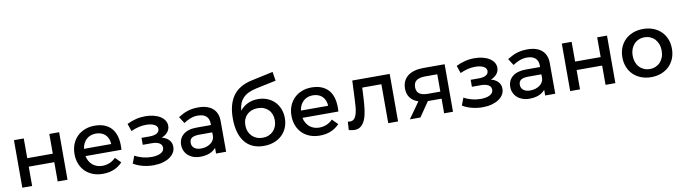

<svg xmlns="http://www.w3.org/2000/svg" viewBox="-35 -1443 7531 2117"><g transform="rotate(-10 3730.5 -384.5)"><path d="M89 0V-532H199V-311H485V-532H595V0H485V-216H199V0Z M835.5 -222Q842 -190 856.8 -164.5Q871.5 -139 893 -121Q914.5 -103 941.8 -93.5Q969 -84 1001 -84Q1045 -84 1083.2 -100Q1121.5 -116 1151 -147L1212 -86Q1173 -43 1117.2 -19.5Q1061.5 4 992 4Q930.5 4 880.2 -15.5Q830 -35 794.5 -70.5Q759 -106 739.5 -155.5Q720 -205 720 -265Q720 -325 739.8 -374.5Q759.5 -424 795.2 -459.5Q831 -495 880.5 -514.8Q930 -534.5 989 -535Q1059 -535 1108.8 -513Q1158.5 -491 1189 -450.5Q1219.5 -410 1231.5 -352Q1243.5 -294 1238 -222ZM990 -447Q958.5 -447 931.5 -437Q904.5 -427 884.2 -408.2Q864 -389.5 850.8 -363.2Q837.5 -337 833 -304H1138Q1136.5 -337.5 1125.5 -364Q1114.5 -390.5 1095.2 -409Q1076 -427.5 1049.2 -437.2Q1022.5 -447 990 -447Z M1558 8Q1496 8 1438 -7Q1380 -22 1334 -50L1366 -134Q1404.5 -111.5 1453.2 -98.8Q1502 -86 1551 -86Q1618 -86 1656 -107Q1694 -128 1694 -165Q1694 -199 1664 -217Q1634 -235 1579 -235H1479V-313H1571Q1622.5 -313 1650.8 -330Q1679 -347 1679 -378Q1679 -394 1670 -406.5Q1661 -419 1644.5 -427.8Q1628 -436.5 1604.2 -441.2Q1580.5 -446 1551 -446Q1470.5 -446 1383 -406L1354 -491Q1404 -515 1454 -527.8Q1504 -540.5 1560 -540.5Q1610.5 -540.5 1653.2 -529.8Q1696 -519 1726.8 -499.5Q1757.5 -480 1774.8 -453Q1792 -426 1792 -394Q1792 -354.5 1767 -323.8Q1742 -293 1699 -277Q1750.5 -263 1778.8 -232Q1807 -201 1807 -156Q1807 -120 1788.8 -90Q1770.5 -60 1737.5 -38.2Q1704.5 -16.5 1658.8 -4.2Q1613 8 1558 8Z M2258 -64Q2229.5 -29.5 2185 -12.2Q2140.5 5 2082 5Q2039 5 2004.2 -7.8Q1969.5 -20.5 1945.2 -42.8Q1921 -65 1908 -95Q1895 -125 1895 -160Q1895 -196 1908.5 -225.2Q1922 -254.5 1947.5 -275.5Q1973 -296.5 2010.5 -307.8Q2048 -319 2096 -319H2257V-337Q2257 -389 2225.2 -418Q2193.5 -447 2130 -447Q2091.5 -447 2052.2 -433Q2013 -419 1973 -392L1926 -466Q1954 -483 1979 -495.8Q2004 -508.5 2030.5 -517.2Q2057 -526 2087 -530.5Q2117 -535 2155 -535Q2206.5 -535 2246.2 -522.2Q2286 -509.5 2313.5 -485.5Q2341 -461.5 2355.2 -427Q2369.5 -392.5 2370 -349L2371 0H2258ZM2106 -83Q2136.5 -83 2163 -91Q2189.5 -99 2209.8 -113Q2230 -127 2242.5 -146.5Q2255 -166 2257.5 -188.5V-237H2113Q2056.5 -237 2029.8 -220Q2003 -203 2003 -164Q2003 -127 2030.2 -105Q2057.5 -83 2106 -83Z M2793 9Q2724.5 9 2671.2 -14.5Q2618 -38 2581.5 -83.5Q2545 -129 2526 -195.5Q2507 -262 2507 -348Q2507 -508.5 2575.2 -601.8Q2643.5 -695 2783 -725L3028 -778L3044 -677L2820 -630Q2770.5 -619.5 2733.5 -602Q2696.5 -584.5 2671 -558.5Q2645.5 -532.5 2631.2 -497.2Q2617 -462 2613 -416Q2648.5 -461.5 2700.2 -486.2Q2752 -511 2816 -511Q2872.5 -511 2919.8 -492Q2967 -473 3001 -439Q3035 -405 3054 -357.5Q3073 -310 3073 -253Q3073 -194.5 3052.5 -146.2Q3032 -98 2995.2 -63.5Q2958.5 -29 2907 -10Q2855.5 9 2793 9ZM2796 -82Q2832.5 -82 2862.5 -94.2Q2892.5 -106.5 2914.2 -128.8Q2936 -151 2948 -182Q2960 -213 2960 -250Q2960 -287 2948.2 -317Q2936.5 -347 2915 -368.2Q2893.5 -389.5 2863.2 -401.2Q2833 -413 2796 -413Q2759 -413 2728.2 -401.2Q2697.5 -389.5 2675.8 -368.2Q2654 -347 2642 -317Q2630 -287 2630 -250Q2630 -213 2642.2 -182Q2654.5 -151 2676.5 -128.8Q2698.5 -106.5 2729 -94.2Q2759.5 -82 2796 -82Z M3264.5 -222Q3271 -190 3285.8 -164.5Q3300.5 -139 3322 -121Q3343.5 -103 3370.8 -93.5Q3398 -84 3430 -84Q3474 -84 3512.2 -100Q3550.5 -116 3580 -147L3641 -86Q3602 -43 3546.2 -19.5Q3490.5 4 3421 4Q3359.5 4 3309.2 -15.5Q3259 -35 3223.5 -70.5Q3188 -106 3168.5 -155.5Q3149 -205 3149 -265Q3149 -325 3168.8 -374.5Q3188.5 -424 3224.2 -459.5Q3260 -495 3309.5 -514.8Q3359 -534.5 3418 -535Q3488 -535 3537.8 -513Q3587.5 -491 3618 -450.5Q3648.5 -410 3660.5 -352Q3672.5 -294 3667 -222ZM3419 -447Q3387.5 -447 3360.5 -437Q3333.5 -427 3313.2 -408.2Q3293 -389.5 3279.8 -363.2Q3266.5 -337 3262 -304H3567Q3565.5 -337.5 3554.5 -364Q3543.5 -390.5 3524.2 -409Q3505 -427.5 3478.2 -437.2Q3451.5 -447 3419 -447Z M3750 -94Q3763.5 -91 3774 -91Q3806 -91 3823.8 -112.2Q3841.5 -133.5 3850.5 -167.5Q3859.5 -201.5 3862.8 -244.5Q3866 -287.5 3868 -331L3877 -532H4296V0H4186V-436H3971.5L3966 -325Q3962.5 -254.5 3954.8 -193.5Q3947 -132.5 3929.8 -87.5Q3912.5 -42.5 3883.2 -16.8Q3854 9 3808 9Q3793.5 9 3777.8 6.2Q3762 3.5 3744 -1Z M4812 0V-164H4664H4658.5L4546 0H4428L4555 -179.5Q4497 -198.5 4465.5 -239.5Q4434 -280.5 4434 -343Q4434 -389.5 4450.8 -424.8Q4467.5 -460 4498.8 -484Q4530 -508 4574.2 -520Q4618.5 -532 4673 -532H4911V0ZM4812 -437H4676Q4613.5 -437 4579.8 -414Q4546 -391 4546 -339Q4546 -289 4577.8 -266Q4609.5 -243 4672 -243H4812Z M5243 8Q5181 8 5123 -7Q5065 -22 5019 -50L5051 -134Q5089.5 -111.5 5138.2 -98.8Q5187 -86 5236 -86Q5303 -86 5341 -107Q5379 -128 5379 -165Q5379 -199 5349 -217Q5319 -235 5264 -235H5164V-313H5256Q5307.5 -313 5335.8 -330Q5364 -347 5364 -378Q5364 -394 5355 -406.5Q5346 -419 5329.5 -427.8Q5313 -436.5 5289.2 -441.2Q5265.5 -446 5236 -446Q5155.5 -446 5068 -406L5039 -491Q5089 -515 5139 -527.8Q5189 -540.5 5245 -540.5Q5295.5 -540.5 5338.2 -529.8Q5381 -519 5411.8 -499.5Q5442.5 -480 5459.8 -453Q5477 -426 5477 -394Q5477 -354.5 5452 -323.8Q5427 -293 5384 -277Q5435.5 -263 5463.8 -232Q5492 -201 5492 -156Q5492 -120 5473.8 -90Q5455.5 -60 5422.5 -38.2Q5389.5 -16.5 5343.8 -4.2Q5298 8 5243 8Z M5943 -64Q5914.5 -29.5 5870 -12.2Q5825.5 5 5767 5Q5724 5 5689.2 -7.8Q5654.5 -20.5 5630.2 -42.8Q5606 -65 5593 -95Q5580 -125 5580 -160Q5580 -196 5593.5 -225.2Q5607 -254.5 5632.5 -275.5Q5658 -296.5 5695.5 -307.8Q5733 -319 5781 -319H5942V-337Q5942 -389 5910.2 -418Q5878.5 -447 5815 -447Q5776.5 -447 5737.2 -433Q5698 -419 5658 -392L5611 -466Q5639 -483 5664 -495.8Q5689 -508.5 5715.5 -517.2Q5742 -526 5772 -530.5Q5802 -535 5840 -535Q5891.5 -535 5931.2 -522.2Q5971 -509.5 5998.5 -485.5Q6026 -461.5 6040.2 -427Q6054.5 -392.5 6055 -349L6056 0H5943ZM5791 -83Q5821.5 -83 5848 -91Q5874.5 -99 5894.8 -113Q5915 -127 5927.5 -146.5Q5940 -166 5942.5 -188.5V-237H5798Q5741.5 -237 5714.8 -220Q5688 -203 5688 -164Q5688 -127 5715.2 -105Q5742.5 -83 5791 -83Z M6223 0V-532H6333V-311H6619V-532H6729V0H6619V-216H6333V0Z M7132 -535Q7193.5 -535 7244.5 -515.5Q7295.5 -496 7332 -460.5Q7368.5 -425 7388.8 -375.5Q7409 -326 7409 -266Q7409 -206 7388.8 -156.2Q7368.5 -106.5 7332 -71Q7295.5 -35.5 7244.5 -15.8Q7193.5 4 7132 4Q7070 4 7019 -15.8Q6968 -35.5 6931.2 -71Q6894.5 -106.5 6874.2 -156.2Q6854 -206 6854 -266Q6854 -326 6874.2 -375.5Q6894.5 -425 6931.2 -460.5Q6968 -496 7019 -515.5Q7070 -535 7132 -535ZM7132 -442Q7096 -442 7066 -429Q7036 -416 7014.5 -392.5Q6993 -369 6981 -336.5Q6969 -304 6969 -265Q6969 -225.5 6981 -192.5Q6993 -159.5 7014.5 -136.2Q7036 -113 7066 -100Q7096 -87 7132 -87Q7167.5 -87 7197.2 -100Q7227 -113 7248.5 -136.2Q7270 -159.5 7282 -192.5Q7294 -225.5 7294 -265Q7294 -304 7282 -336.5Q7270 -369 7248.5 -392.5Q7227 -416 7197.2 -429Q7167.5 -442 7132 -442Z"/></g></svg>

Font: Argentum Sans
Style: Regular
Weight: 400
Designer: Julieta Ulanovsky, Owen Earl, Chris M. Simpson, Rasmus Andersson, Cristiano Sobral
Foundry: The Argentum Sans Project Authors
Version: Version 3.135; ttfautohint (v1.8.4.7-5d5b-dirty)